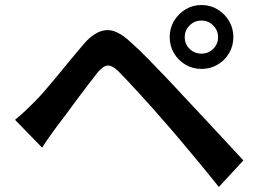

<svg xmlns="http://www.w3.org/2000/svg" viewBox="-20 -757 1040 766"><path d="M717 -609Q717 -581 736.5 -562Q756 -543 784 -543Q811 -543 830.5 -562Q850 -581 850 -609Q850 -636 830.5 -655.5Q811 -675 784 -675Q756 -675 736.5 -655.5Q717 -636 717 -609ZM657 -609Q657 -644 674 -673Q691 -702 720 -719.5Q749 -737 784 -737Q819 -737 848 -719.5Q877 -702 894 -673Q911 -644 911 -609Q911 -574 894 -545Q877 -516 848 -499Q819 -482 784 -482Q749 -482 720 -499Q691 -516 674 -545Q657 -574 657 -609ZM40 -279Q62 -297 79.5 -313.5Q97 -330 119 -352Q137 -370 159.5 -396Q182 -422 208 -453.5Q234 -485 261 -518Q288 -551 313 -580Q356 -631 400.5 -636.5Q445 -642 501 -589Q535 -559 570.5 -522.5Q606 -486 641 -449.5Q676 -413 705 -381Q739 -345 781.5 -299.5Q824 -254 868.5 -206Q913 -158 951 -117L853 -11Q819 -54 781 -100Q743 -146 706 -190Q669 -234 639 -268Q617 -294 590.5 -323.5Q564 -353 538 -381.5Q512 -410 489.5 -434Q467 -458 453 -472Q427 -497 409 -495.5Q391 -494 368 -466Q352 -446 331.5 -419Q311 -392 289 -362.5Q267 -333 246.5 -305Q226 -277 210 -257Q194 -235 177 -211Q160 -187 148 -168Z"/></svg>

Font: Noto Sans KR SemiBold
Style: Regular
Weight: 600
Designer: Ryoko NISHIZUKA  (kana, bopomofo & ideographs); Paul D. Hunt (Latin, Greek & Cyrillic); Sandoll Communications , Soo-you
Foundry: Adobe
Version: Version 2.004-H2;hotconv 1.0.118;makeotfexe 2.5.65603